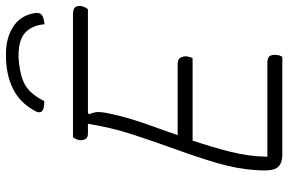

<svg xmlns="http://www.w3.org/2000/svg" viewBox="-181 -783 964 642"><g transform="rotate(-90 301.0 -462.0)"><path d="M284 -796Q273 -796 264 -797.5Q255 -799 250 -804Q242 -812 252 -829Q280 -879 327 -901.5Q374 -924 435 -924H443Q495 -924 532.5 -900Q570 -876 578 -829Q581 -812 573 -805Q567 -800 558 -798Q549 -796 541 -795Q537 -838 512 -860.5Q487 -883 430 -882Q369 -878 338 -860Q307 -842 284 -796ZM107 0Q73 0 61 -17.5Q49 -35 53 -85Q57 -151 77 -218.5Q97 -286 122.5 -356Q148 -426 172 -499.5Q196 -573 208 -650H174Q160 -650 155.5 -661Q151 -672 155 -685Q157 -690 159 -693.5Q161 -697 163 -700H574Q594 -700 599 -691Q604 -682 601 -669Q597 -656 591 -650H243L240 -645Q245 -636 247 -621.5Q249 -607 241 -572Q229 -517 209.5 -461.5Q190 -406 170 -350H407Q425 -350 430 -339Q435 -328 433 -317Q431 -305 427 -300H152Q131 -238 115 -175.5Q99 -113 98 -50H412Q431 -50 435.5 -40.5Q440 -31 438 -16Q437 -8 432 0Z"/></g></svg>

Font: Recursive Sn Csl St Lt
Style: Italic
Weight: 300
Italic angle: -15°
Version: Version 1.079;hotconv 1.0.112;makeotfexe 2.5.65598; ttfautoh